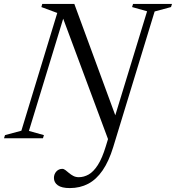

<svg xmlns="http://www.w3.org/2000/svg" viewBox="-42 -705 896 979"><path d="M554 -95 519.5 33 271 -634.5 287.5 -633.5 105.5 -37.5 182 -16 177 0H-21.5L-16.5 -16L67 -38.5L250 -639L169 -669L173.5 -685H337ZM535 46Q513 117.5 481.2 163.8Q449.5 210 407.8 232Q366 254 314 254Q272.5 254 252.8 239.8Q233 225.5 233 202.5Q233 183 245.2 169.5Q257.5 156 275.5 156Q283.5 156 291.8 162.5Q300 169 309.8 177.2Q319.5 185.5 331.8 192Q344 198.5 360 198.5Q385.5 198.5 410 184.8Q434.5 171 456.8 136.5Q479 102 497.5 41L708 -647.5L631.5 -669L636.5 -685H835L830 -669L746.5 -646.5Z"/></svg>

Font: Newsreader 36pt
Style: Italic
Weight: 400
Italic angle: -17°
Designer: Hugues Gentile
Foundry: Production Type
Version: Version 1.003